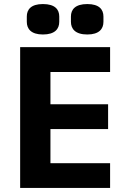

<svg xmlns="http://www.w3.org/2000/svg" viewBox="-20 -932 640 952"><path d="M525.9 0V-122.9H230.1V-291.9H516V-415.1H230.1V-574.9H525.9V-698.2H79.9V0ZM112.9 -823.9C112.9 -789.1 133.9 -761 192.8 -761C252.8 -761 273.8 -789.1 273.8 -823.9V-850.1C273.8 -884.9 252.8 -911.9 192.8 -911.9C133.9 -911.9 112.9 -884.9 112.9 -850.1ZM331.7 -823.9C331.7 -789.1 353 -761 413 -761C471.9 -761 492.9 -789.1 492.9 -823.9V-850.1C492.9 -884.9 471.9 -911.9 413 -911.9C353 -911.9 331.7 -884.9 331.7 -850.1Z"/></svg>

Font: Margiela Mono Bold
Style: Regular
Weight: 700
Designer: Mike Abbink, Paul van der Laan, Pieter van Rosmalen
Foundry: Bold Monday
Version: Version 2.003 2021